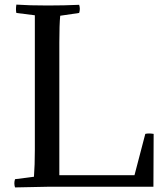

<svg xmlns="http://www.w3.org/2000/svg" viewBox="-20 -819 719 842"><path d="M189 0 45.9 2.9Q40 -15.1 45.9 -33.2L128.9 -43.9Q132.8 -94.7 132.8 -162.1V-752L51.8 -762.2Q48.3 -776.9 51.8 -798.8Q106.4 -794.9 189 -794.9Q262.7 -794.9 327.1 -797.9Q333 -780.3 327.1 -762.2L244.1 -750Q240.2 -711.9 240.2 -632.8V-50.8H569.8L617.2 -231.9Q631.8 -235.4 653.8 -231.9L652.8 0Z"/></svg>

Font: Adamina
Style: Regular
Weight: 400
Designer: Cyreal (www.cyreal.org)
Foundry: Cyreal (www.cyreal.org)
Version: Version 1.010